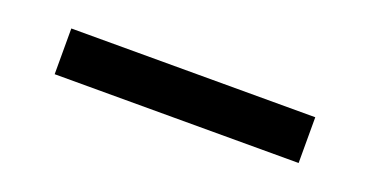

<svg xmlns="http://www.w3.org/2000/svg" viewBox="-22 -45 683 355"><g transform="rotate(20 320.0 132.0)"><path d="M80 177V87H560V177Z"/></g></svg>

Font: Writer Medium
Style: Regular
Weight: 500
Monospace: yes
Designer: Mike Abbink, Paul van der Laan, Pieter van Rosmalen
Foundry: Bold Monday
Version: Version 2.001 2020